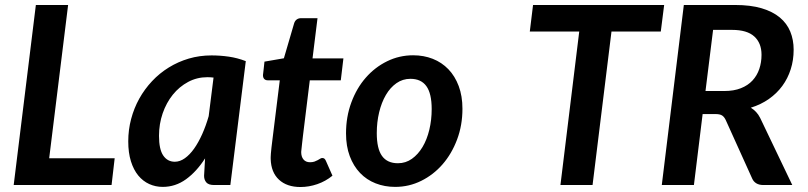

<svg xmlns="http://www.w3.org/2000/svg" viewBox="-20 -743 3244 771"><path d="M177.5 -107.5H440.5L428 0H35L124 -723H253.5Z M905 0H840Q817.5 0 808.5 -10.5Q799.5 -21 799.5 -37L803.5 -107Q769.5 -54 727 -23.2Q684.5 7.5 633.5 7.5Q604.5 7.5 579.2 -4Q554 -15.5 535.2 -38.2Q516.5 -61 505.8 -95.2Q495 -129.5 495 -175.5Q495 -221.5 506.5 -265Q518 -308.5 539.2 -346.8Q560.5 -385 590.5 -417Q620.5 -449 657.8 -472Q695 -495 738.2 -507.8Q781.5 -520.5 829.5 -520.5Q864 -520.5 898.8 -515.5Q933.5 -510.5 967 -497.5ZM682 -93.5Q702.5 -93.5 722.2 -107.5Q742 -121.5 759.5 -146.2Q777 -171 792 -204.5Q807 -238 818 -276.5L837.5 -431.5Q824 -433 812.5 -433Q771 -433 735.5 -414Q700 -395 674 -362.8Q648 -330.5 633.2 -287.8Q618.5 -245 618.5 -197.5Q618.5 -143.5 635.5 -118.5Q652.5 -93.5 682 -93.5Z M1067 -104.5V-112.5Q1067 -117.5 1067.8 -126.8Q1068.5 -136 1070.2 -151.2Q1072 -166.5 1075 -190.5L1103.5 -420.5H1055Q1046.5 -420.5 1041.2 -425.8Q1036 -431 1036 -441.5Q1036 -442 1036.2 -443.5Q1036.5 -445 1037 -450.2Q1037.5 -455.5 1038.8 -466Q1040 -476.5 1042 -495.5L1120 -509L1161 -649Q1164 -659 1171.2 -664.5Q1178.5 -670 1189 -670H1255L1235 -508.5H1359L1348.5 -420.5H1224L1196.5 -197Q1194 -176.5 1192.8 -164.5Q1191.5 -152.5 1190.8 -145.8Q1190 -139 1189.8 -136.2Q1189.5 -133.5 1189.5 -132.5Q1189.5 -113.5 1198.8 -102.5Q1208 -91.5 1225 -91.5Q1235.5 -91.5 1243 -94.2Q1250.5 -97 1256 -100Q1261.5 -103 1265.8 -105.8Q1270 -108.5 1274 -108.5Q1279.5 -108.5 1282.8 -105.8Q1286 -103 1288.5 -97.5L1315 -37.5Q1287.5 -15 1254 -3.5Q1220.5 8 1186.5 8Q1132 8 1100.2 -21.5Q1068.5 -51 1067 -104.5Z M1578 -87.5Q1609 -87.5 1634 -105.2Q1659 -123 1676.8 -152.8Q1694.5 -182.5 1704 -222Q1713.5 -261.5 1713.5 -305Q1713.5 -367.5 1692.2 -397Q1671 -426.5 1628 -426.5Q1597 -426.5 1572 -409Q1547 -391.5 1529.5 -361.5Q1512 -331.5 1502.5 -292Q1493 -252.5 1493 -208.5Q1493 -146 1514 -116.8Q1535 -87.5 1578 -87.5ZM1567 7.5Q1524.5 7.5 1488.2 -6.8Q1452 -21 1425.8 -48.5Q1399.5 -76 1384.5 -116Q1369.5 -156 1369.5 -207.5Q1369.5 -274 1390.8 -331.5Q1412 -389 1448.8 -431Q1485.5 -473 1534.5 -497Q1583.5 -521 1639 -521Q1681.5 -521 1717.8 -506.8Q1754 -492.5 1780.5 -465Q1807 -437.5 1822 -397.5Q1837 -357.5 1837 -306Q1837 -240 1815.5 -182.8Q1794 -125.5 1757.2 -83.2Q1720.5 -41 1671.5 -16.8Q1622.5 7.5 1567 7.5Z M2647 -723 2633.5 -616.5H2435.5L2359.5 0H2230.5L2306 -616.5H2107.5L2120.5 -723Z M2801.5 -285 2766.5 0H2637.5L2726 -723H2931.5Q2994 -723 3038.5 -709.8Q3083 -696.5 3111.5 -672.8Q3140 -649 3153.5 -616Q3167 -583 3167 -543.5Q3167 -501.5 3155.2 -464.8Q3143.5 -428 3121.5 -398Q3099.5 -368 3067.5 -345.5Q3035.5 -323 2995 -310.5Q3006.5 -303.5 3016 -293.5Q3025.5 -283.5 3032.5 -269.5L3161.5 0H3045Q3028.5 0 3017.2 -6.8Q3006 -13.5 3000.5 -26L2894.5 -260.5Q2888.5 -273.5 2879.8 -279.2Q2871 -285 2852.5 -285ZM2843.5 -623 2813 -377.5H2888Q2927 -377.5 2955.2 -388.8Q2983.5 -400 3001.8 -419.8Q3020 -439.5 3029 -466Q3038 -492.5 3038 -523Q3038 -570 3009 -596.5Q2980 -623 2919.5 -623Z"/></svg>

Font: Lato TR
Style: Bold Italic
Weight: 700
Italic angle: -12°
Designer: Lukasz Dziedzic
Foundry: tyPoland Lukasz Dziedzic
Version: Version 1.104 2013